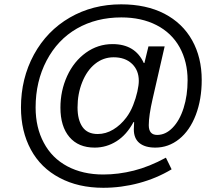

<svg xmlns="http://www.w3.org/2000/svg" viewBox="-20 -745 1055 903"><path d="M928.7 -368.7Q928.7 -277.8 900.9 -204.6Q872.6 -130.9 822.5 -90.8Q772.5 -50.8 710.4 -50.8Q662.1 -50.8 635.7 -72.3Q609.4 -93.8 609.4 -136.7Q609.9 -145 610.1 -153.8Q610.4 -162.6 610.8 -170.9H607.9Q575.7 -110.8 528.1 -80.8Q480.5 -50.8 425.3 -50.8Q348.6 -50.8 306.4 -100.6Q264.2 -150.4 264.2 -238.8Q264.2 -318.4 295.9 -387.7Q327.6 -456.5 384 -497.1Q440.4 -537.6 509.3 -537.6Q615.7 -537.6 656.2 -448.7H659.2L678.2 -526.9H754.4L697.8 -279.8Q679.7 -201.2 679.7 -156.2Q679.7 -110.4 719.2 -110.4Q758.8 -110.4 791.5 -144Q824.7 -177.7 843.5 -236.8Q862.3 -295.9 862.3 -367.7Q862.3 -454.6 824.7 -522.9Q787.1 -590.3 716.3 -626.7Q645.5 -663.1 550.8 -663.1Q433.1 -663.1 341.8 -610.8Q251 -558.6 199.2 -460.2Q147.5 -361.8 147.5 -239.7Q147.5 -145 186 -73.7Q224.1 -1.5 296.6 37.1Q369.1 75.7 465.8 75.7Q536.6 75.7 609.4 57.4Q682.1 39.1 760.3 -3.4L787.1 51.3Q716.3 93.8 633.5 116Q550.8 138.2 465.8 138.2Q348.1 138.2 260.3 91.3Q171.9 44.9 125.2 -41.3Q78.6 -127.4 78.6 -239.7Q78.6 -376 139.6 -488.3Q200.7 -600.1 308.3 -662.4Q416 -724.6 549.8 -724.6Q667.5 -724.6 752.9 -680.7Q838.4 -636.2 883.5 -555.7Q928.7 -475.1 928.7 -368.7ZM632.8 -364.7Q632.8 -414.6 600.6 -445.1Q568.4 -475.6 514.6 -475.6Q465.3 -475.6 426.8 -444.3Q388.7 -413.6 366.7 -358.6Q344.7 -303.7 344.7 -239.7Q344.7 -181.2 367.9 -147.9Q391.1 -114.7 439.5 -114.7Q477.5 -114.7 512.5 -135.7Q547.4 -156.7 574.2 -192.4Q593.3 -217.8 606.2 -250.5Q619.1 -283.2 626 -314.2Q632.8 -345.2 632.8 -364.7Z"/></svg>

Font: Arimo Nerd Font
Style: Regular
Weight: 400
Designer: Steve Matteson
Foundry: Monotype Imaging Inc.
Version: Version 1.33;Nerd Fonts 3.2.1